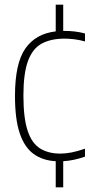

<svg xmlns="http://www.w3.org/2000/svg" viewBox="-20 -680 388 820"><path d="M218 120V8.5Q162 5.5 123.2 -22.8Q84.5 -51 64.2 -111Q44 -171 44 -270Q44 -409.5 88.2 -472.8Q132.5 -536 218 -546V-660H250V-548Q254 -548 258 -548Q277 -548 299.2 -545.5Q321.5 -543 343 -537V-503Q318.5 -510 295.5 -512.5Q272.5 -515 256 -515Q197.5 -515 158.2 -493.8Q119 -472.5 99.5 -419.5Q80 -366.5 80 -272Q80 -176.5 97.8 -122.5Q115.5 -68.5 150.8 -46.2Q186 -24 238 -24Q260 -24 285.8 -29Q311.5 -34 343 -45V-11Q295 6 250 8.5V120Z"/></svg>

Font: Encode Sans Cnd Th
Style: Regular
Weight: 100
Width: 3
Designer: Multiple Designers
Foundry: Impallari Type
Version: Version 3.002; ttfautohint (v1.8.3) -l 8 -r 50 -G 200 -x 14 